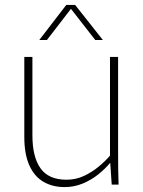

<svg xmlns="http://www.w3.org/2000/svg" viewBox="-20 -752 582 782"><path d="M243 10Q194 10 157 -11.5Q120 -33 99.5 -78.5Q79 -124 79 -195V-520H112V-201Q112 -113 145 -66.5Q178 -20 251 -20Q289 -20 322 -35.5Q355 -51 382 -73.5Q409 -96 428 -118V-520H461V-125Q461 -87 461.5 -58Q462 -29 463 0H435L429 -88H428Q409 -65 380.5 -42Q352 -19 317 -4.5Q282 10 243 10ZM140 -589 250 -732H286L399 -589H368L269 -716L171 -589Z"/></svg>

Font: Murecho Thin ExtraLight
Style: Regular
Weight: 250
Version: Version 1.010